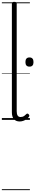

<svg xmlns="http://www.w3.org/2000/svg" viewBox="-20 -1292 381 2069"><path d="M192 17Q152 17 130 -8Q108 -33 108 -82V-1253Q108 -1263 114 -1267.5Q120 -1272 133 -1272Q147 -1272 153.5 -1267.5Q160 -1263 160 -1253V-94Q160 -63 170 -47Q180 -31 202 -31Q213 -31 223 -34Q233 -37 243 -44.5Q253 -52 263 -62Q269 -68 275.5 -68Q282 -68 289 -60Q294 -55 295.5 -48.5Q297 -42 293 -35Q282 -19 265.5 -7.5Q249 4 230 10.5Q211 17 192 17ZM298 -574Q276 -574 265 -586Q254 -598 254 -623Q254 -648 265 -660.5Q276 -673 298 -673Q319 -673 330 -660.5Q341 -648 341 -623Q341 -598 330 -586Q319 -574 298 -574ZM0 747H302V757H0ZM0 -20H302V0H0ZM0 -505H302V-500H0ZM0 -1267H302V-1257H0Z"/></svg>

Font: Playwrite VN Guides
Style: Regular
Weight: 400
Designer: Veronika Burian, José Scaglione
Foundry: TypeTogether
Version: Version 1.003